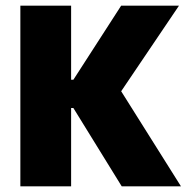

<svg xmlns="http://www.w3.org/2000/svg" viewBox="-20 -659 660 679"><path d="M410.5 0 239.5 -277H212V-377H239.5L408.5 -639H613L395.5 -317V-357L620 0ZM52 0V-639H231.5V0Z"/></svg>

Font: Anek Odia ExtraBold
Style: Regular
Weight: 800
Designer: Yesha Goshar & Mahesh Sahu (Odia), Yesha Goshar (Latin)
Foundry: Ek Type
Version: Version 1.003